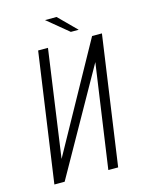

<svg xmlns="http://www.w3.org/2000/svg" viewBox="-109 -781 648 849"><g transform="rotate(-15 214.5 -356.5)"><path d="M33 0 117 -591H162L93 -101L364 -591H409L325 0H280L348 -476L80 0ZM278 -633 181 -713H234L314 -633Z"/></g></svg>

Font: Alumni Sans Light
Style: Italic
Weight: 300
Italic angle: -8°
Version: Version 1.016